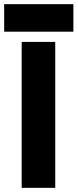

<svg xmlns="http://www.w3.org/2000/svg" viewBox="-36 -901 372 921"><path d="M68 0V-700H229V0ZM-16 -749V-881H316V-749Z"/></svg>

Font: Figtree Light ExtraBold
Style: Regular
Weight: 800
Version: Version 2.001;gftools[0.9.30]